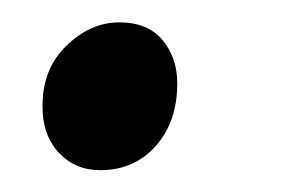

<svg xmlns="http://www.w3.org/2000/svg" viewBox="-20 -146 261 176"><path d="M19 -49.5Q19 -83 41 -104.2Q63 -125.5 89.5 -125.5Q115.5 -125.5 129 -109.2Q142.5 -93 142.5 -69.5Q142.5 -34.5 122.8 -12.2Q103 10 72 10Q48.5 10 33.5 -6.5Q18.5 -23 19 -49.5Z"/></svg>

Font: Merriweather 20pt
Style: Italic
Weight: 400
Italic angle: -7.8°
Version: Version 2.101